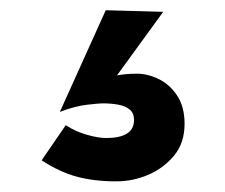

<svg xmlns="http://www.w3.org/2000/svg" viewBox="-20 -91 433 370"><path d="M183.8 -71.3 95.3 124.7 187.7 78.7 294.5 -68.2ZM335.7 147.5Q335.7 115 321.5 93.4Q307.3 71.8 286 61.4Q264.7 51 243.8 51Q220 51 199.8 55.4Q179.7 59.8 159.7 79.3L95.3 124.7Q123.7 113.7 147.2 110.9Q170.7 108.2 177.7 108.2Q194 108.2 207.5 110.6Q221 113 229.7 119.9Q238.3 126.8 238.3 140ZM335.7 147.5 238.3 140Q238.3 158 224.5 166.5Q210.7 175 184.7 175Q169.5 175 147.7 168.8Q125.8 162.7 106.7 150.2L60.2 218Q94.8 240.5 128.2 249.5Q161.5 258.5 204 258.5Q236.2 258.5 265.8 245.8Q295.5 233 315.6 208.7Q335.7 184.3 335.7 147.5Z"/></svg>

Font: Jost* Book
Style: Regular
Weight: 400
Version: Version 3.000